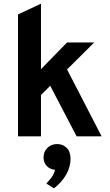

<svg xmlns="http://www.w3.org/2000/svg" viewBox="-20 -742 599 1045"><path d="M78 0V-663.5L203 -722V-365.5L345 -511H493L345 -364L533 0H397L253.5 -275L203 -225V0ZM274 283 232 257Q248 240.5 261 222.8Q274 205 279.5 182Q254 180.5 235.5 162.5Q217 144.5 217 114Q217 83.5 238 62.8Q259 42 291 42Q322 42 343 62.8Q364 83.5 364 122Q364 166 340.5 207.8Q317 249.5 274 283Z"/></svg>

Font: Undotted
Style: Bold
Weight: 700
Designer: Delve Withrington, Dave Bailey, Thomas Jockin
Foundry: Delve Fonts LLC
Version: Version 4.000